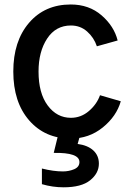

<svg xmlns="http://www.w3.org/2000/svg" viewBox="-20 -588 568 839"><path d="M38.1 -275.4Q38.1 -408.2 106.9 -488.3Q175.8 -568.4 289.1 -568.4Q369.1 -568.4 423.8 -521Q478.5 -473.6 494.1 -411.1L403.3 -385.7Q390.6 -423.8 360.8 -450.2Q331.1 -476.6 290 -476.6Q223.6 -476.6 186 -419.4Q148.4 -362.3 148.4 -275.4Q148.4 -180.7 188.5 -127Q228.5 -73.2 290 -73.2Q334 -73.2 368.7 -103Q403.3 -132.8 417 -171.9L507.8 -145.5Q489.3 -80.1 429.2 -31.2Q369.1 17.6 289.1 17.6Q176.8 17.6 107.4 -62Q38.1 -141.6 38.1 -275.4ZM163.1 148.4Q213.9 161.1 254.9 161.1Q281.2 161.1 304.2 151.4Q327.1 141.6 327.1 120.1Q327.1 78.1 214.8 80.1L237.3 -11.7H334L319.3 41Q363.3 46.9 387.7 69.3Q412.1 91.8 412.1 127Q412.1 168.9 374 199.7Q335.9 230.5 257.8 230.5Q210 230.5 163.1 216.8Z"/></svg>

Font: Gothic A1 SemiBold
Style: Regular
Weight: 600
Version: Version 2.50